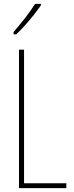

<svg xmlns="http://www.w3.org/2000/svg" viewBox="-20 -970 381 990"><path d="M78 0V-714H104V-25H322V0ZM191 -943Q175 -919 152.5 -891Q130 -863 107 -837.5Q84 -812 64 -793H50V-805Q84 -845 110 -878Q136 -911 161 -950H191Z"/></svg>

Font: Noto Sans Gurmukhi ExtraCondensed Thin
Style: Regular
Weight: 100
Width: 2
Designer: Jelle Bosma - Monotype Design Team
Foundry: Monotype Imaging Inc.
Version: Version 2.004; ttfautohint (v1.8.4.7-5d5b)